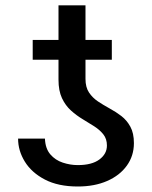

<svg xmlns="http://www.w3.org/2000/svg" viewBox="-20 -675 557 705"><path d="M372.6 -140.6Q372.6 -165 359.6 -181.4Q346.7 -197.8 326.7 -210.7Q306.6 -223.6 283.7 -237.3Q260.7 -251 240.5 -269.3Q220.2 -287.6 207.5 -314.7Q194.8 -341.8 194.8 -382.3V-655.3H293.9V-385.3Q293.9 -354.5 306.9 -335.2Q319.8 -315.9 339.8 -302.5Q359.9 -289.1 382.8 -276.6Q405.8 -264.2 425.8 -248.8Q445.8 -233.4 458.7 -209.7Q471.7 -186 471.7 -149.4Q471.7 -103 445.8 -66.9Q419.9 -30.8 373.5 -10.5Q327.1 9.8 265.6 9.8Q193.8 9.8 145 -15.6Q96.2 -41 71.3 -81.3Q46.4 -121.6 46.4 -166H145Q146.5 -129.4 164.8 -108.2Q183.1 -86.9 210.4 -77.9Q237.8 -68.8 265.6 -68.8Q317.4 -68.8 345 -89.4Q372.6 -109.9 372.6 -140.6ZM390.6 -528.3V-455.6H100.1V-528.3Z"/></svg>

Font: Inter 28pt
Style: Regular
Weight: 400
Designer: Rasmus Andersson
Foundry: rsms
Version: Version 4.001;git-66647c0bb